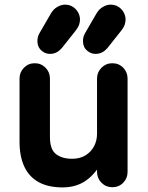

<svg xmlns="http://www.w3.org/2000/svg" viewBox="-20 -805 645 835"><path d="M252.2 10Q189.2 10 147.6 -13.2Q106 -36.5 85.5 -80.9Q65 -125.2 65 -188V-463.5Q65 -491 84.2 -510.5Q103.5 -530 131 -530Q158.8 -530 178 -510.5Q197.2 -491 197.2 -463.5V-209.5Q197.2 -154.5 223.9 -134.5Q250.5 -114.5 293.5 -114.5Q327.8 -114.5 352 -129.5Q376.2 -144.5 389.1 -169Q402 -193.5 402 -223.2V-463.5Q402 -491 421.4 -510.5Q440.8 -530 468.5 -530Q496.8 -530 515.8 -510.5Q534.8 -491 534.8 -463.5V-57.2Q534.8 -29.8 515.8 -10.2Q496.8 9.2 468.5 9.2Q440.8 9.2 421.4 -10.2Q402 -29.8 402 -57.2V-122.5L428.8 -110Q396.8 -49.8 354.1 -19.9Q311.5 10 252.2 10ZM399 -570.8Q378.8 -569 360.4 -583.5Q342 -598 341 -623.2Q340 -643.8 350 -660.8L399.2 -745.8Q410.5 -765.5 428.4 -775.5Q446.2 -785.5 463.2 -784.8Q488.8 -784.2 506.6 -766.2Q524.5 -748.2 526.2 -722.8Q526.5 -710.5 522.5 -698.2Q518.5 -686 507.5 -672L446.5 -595.2Q426 -571.8 399 -570.8ZM200.8 -570.8Q180.5 -569 162.1 -583.5Q143.8 -598 142.8 -623.2Q141.8 -643.8 151.8 -660.8L201 -745.8Q212.2 -765.5 230.1 -775.5Q248 -785.5 265 -784.8Q290.5 -784.2 308.4 -766.2Q326.2 -748.2 328 -722.8Q328.2 -710.5 324.2 -698.2Q320.2 -686 309.2 -672L248.2 -595.2Q227.8 -571.8 200.8 -570.8Z"/></svg>

Font: National Park
Style: Regular
Weight: 400
Designer: Andrea Herstowski, Ben Hoepner
Version: Version 1.009